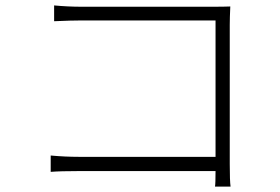

<svg xmlns="http://www.w3.org/2000/svg" viewBox="-20 -691 1040 712"><path d="M835 1H777.3Q779.3 -10.7 779.3 -56.6H272.5Q203.1 -56.6 168 -53.7V-114.3Q221.7 -109.4 271.5 -109.4H779.3V-615.2H283.2Q245.1 -615.2 180.7 -612.3V-670.9Q232.4 -666 282.2 -666H766.6Q811.5 -666 834 -667Q832 -624 832 -598.6V-83Q832 -19.5 835 1Z"/></svg>

Font: GenEi Gothic M Light
Style: Regular
Weight: 300
Designer: o_tamon (Modified); [Source Han Sans]
Ryoko NISHIZUKA  (kana & ideographs); Paul D. Hunt (Latin, Greek & Cyrillic); Wenl
Version: Version 1.1a;Original Version 1.004